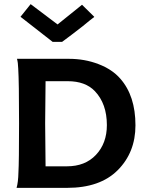

<svg xmlns="http://www.w3.org/2000/svg" viewBox="-20 -907 706 927"><path d="M376 -884 435 -826 434 -824Q432 -823 426.5 -818.5Q421 -814 415.5 -810Q410 -806 399.5 -797Q389 -788 380 -781Q321 -735 280 -705H234L79 -826L128 -887Q141 -877 258 -789Q266 -795 376 -884ZM634 -302Q634 -171 548 -85Q463 0 304 0H60Q68 -27 69 -75Q72 -123 72 -312Q72 -513 68 -576Q67 -606 62 -623H313Q389 -623 455.5 -597.5Q522 -572 561 -527Q634 -444 634 -302ZM496 -303Q496 -406 438 -467Q392 -515 307 -515H200Q200 -466 199 -413Q198 -371 198 -312Q198 -260 200 -104H303Q391 -104 443 -159Q496 -215 496 -303Z"/></svg>

Font: GFS Neohellenic Rg
Style: Bold
Weight: 700
Designer: Designed by Takis Katsoulidis and George D. Matthiopoulos.
Foundry: Designed by Takis Katsoulidis and George D. Matthiopoulos.
Version: Version 1.0